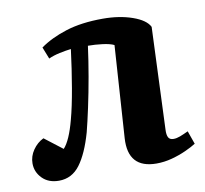

<svg xmlns="http://www.w3.org/2000/svg" viewBox="-66 -600 733 686"><g transform="rotate(-10 301.0 -257.5)"><path d="M119 -465Q158 -493 214.5 -511Q271 -529 349 -529Q409 -529 456 -512.5Q503 -496 516 -470L501 -100Q500 -81 505 -71.5Q510 -62 524 -62Q535 -62 548 -67Q561 -72 578 -80L595 -32Q581 -23 557 -12Q533 -1 505 6.5Q477 14 449 14Q345 14 352 -95L374 -429Q360 -436 333 -439.5Q306 -443 280 -443Q273 -390 263 -333Q253 -276 242 -225Q231 -174 222 -139Q201 -65 171.5 -25.5Q142 14 95 14Q57 14 34.5 -9Q12 -32 12 -63Q12 -89 27.5 -111.5Q43 -134 66 -145L131 -95Q155 -121 174 -193Q186 -237 197.5 -304Q209 -371 218 -442Q200 -440 176.5 -435Q153 -430 136 -422Z"/></g></svg>

Font: Literata 36pt
Style: Bold Italic
Weight: 700
Italic angle: -2°
Designer: Latin by Veronika Burian and Jose Scaglione. Greek by Irene Vlachou. Cyrillic by Vera Evstafieva
Foundry: TypeTogether
Version: Version 3.002